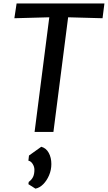

<svg xmlns="http://www.w3.org/2000/svg" viewBox="-20 -767 627 1116"><path d="M181 0 266.5 -666.5 63.5 -661 76.5 -747H587L576 -661L376 -666.5L290.5 0ZM186 329.5 145 303.5 147 290.5Q164.5 277.5 172.2 261.2Q180 245 180 219.5Q180 202 169.8 185.8Q159.5 169.5 145 167L148.5 137L220 86Q248.5 94 263.5 121.8Q278.5 149.5 278.5 186.5Q278.5 221 265.2 252Q252 283 231 304Q210 325 186 329.5Z"/></svg>

Font: Koeln Type Sans
Style: Italic
Weight: 400
Italic angle: -7.5°
Designer: Eben Sorkin
Foundry: Eben Sorkin
Version: Version 2.001